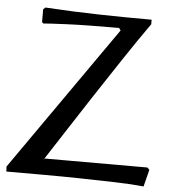

<svg xmlns="http://www.w3.org/2000/svg" viewBox="-51 -742 706 800"><g transform="rotate(5 301.5 -341.5)"><path d="M552 -683V-664Q501 -592 445.5 -508.5Q390 -425 335.5 -342Q281 -259 234 -186Q187 -113 153 -61L159 -68H588L597 -59L579 12Q531 7 462.5 5Q394 3 315 1.5Q236 0 156 0Q76 0 4 0L3 -21L427 -627L420 -637Q280 -637 202 -633.5Q124 -630 104 -628L98 -633V-687L107 -695Q218 -688 329 -685.5Q440 -683 552 -683Z"/></g></svg>

Font: Aref Ruqaa Ink
Style: Regular
Weight: 400
Designer: Abdullah Aref
Version: Version 1.005